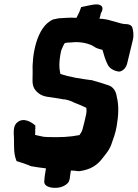

<svg xmlns="http://www.w3.org/2000/svg" viewBox="-20 -789 641 894"><path d="M44 -167 45 -147C46 -111 43 -76 55 -45L57 -39C81 -31 100 -26 122 -16H124L125 -15C147 -11 170 -8 194 -5C189 21 186 47 186 57C186 84 229 89 256 84C269 81 283 76 294 65C307 54 305 31 310 5L329 6C334 7 340 8 348 8H350C400 1 433 -18 461 -57C474 -74 491 -92 501 -124C509 -146 518 -171 523 -200C532 -250 534 -298 524 -337C521 -360 510 -387 478 -394C456 -402 434 -408 413 -414L412 -415H411C357 -422 303 -430 261 -445C260 -454 258 -460 257 -471C255 -493 258 -524 265 -554C271 -568 277 -583 281 -587V-588C284 -589 292 -591 299 -591C305 -591 310 -591 318 -592C355 -596 397 -586 418 -572C427 -565 440 -561 457 -557C464 -533 470 -511 481 -489C489 -472 507 -460 531 -456H538C556 -460 568 -477 572 -493C581 -531 590 -568 599 -605C604 -628 600 -650 595 -664C586 -678 566 -677 560 -677C544 -678 519 -688 500 -692C484 -697 468 -701 443 -702C444 -707 446 -711 446 -712L450 -728C456 -737 464 -757 447 -765C431 -774 397 -764 358 -756L349 -732C347 -728 343 -721 336 -706C321 -707 303 -707 290 -706L257 -704H256C248 -703 239 -701 231 -699H229C148 -666 128 -525 132 -451C133 -425 125 -391 146 -368C161 -350 180 -340 210 -337C227 -335 248 -331 266 -328C272 -327 275 -326 283 -326C290 -325 305 -321 320 -314V-313H321C342 -305 363 -296 382 -287C382 -282 383 -277 383 -271C382 -265 382 -261 381 -256C376 -233 370 -208 364 -186C360 -173 355 -168 350 -160C304 -151 262 -149 199 -151C194 -151 192 -152 184 -152C168 -155 155 -158 143 -161C144 -164 144 -169 144 -174V-189L145 -190C145 -194 144 -196 144 -198L145 -204C129 -219 88 -247 57 -216C44 -202 44 -184 44 -167Z"/></svg>

Font: Vapor
Style: ExBdObl
Weight: 800
Foundry: Cannot Into Space Fonts
Version: Version 0.179